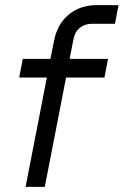

<svg xmlns="http://www.w3.org/2000/svg" viewBox="-20 -730 483 750"><path d="M358 -710H443L429 -637H339Q311 -637 291.5 -621Q272 -605 267 -577L252 -500H402L388 -427H238L155 0H80L163 -427H55L69 -500H177L191 -570Q203 -635 248 -672.5Q293 -710 358 -710Z"/></svg>

Font: MedMera Sans
Style: Italic
Weight: 400
Italic angle: -11°
Designer: Kasper Nordkvist
Foundry: UNCUT.wtf
Version: Version 1.300